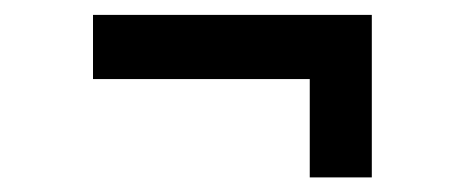

<svg xmlns="http://www.w3.org/2000/svg" viewBox="-20 -370 636 263"><path d="M107.4 -261.7V-349.6H489.3V-261.7ZM404.3 -127V-349.6H489.3V-127Z"/></svg>

Font: Sen
Style: Regular
Weight: 400
Designer: Kosal Sen, Philatype
Foundry: Philatype
Version: Version 2.000;gftools[0.9.31]